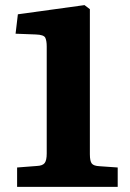

<svg xmlns="http://www.w3.org/2000/svg" viewBox="-20 -732 508 752"><path d="M47 0V-76L125 -82Q147 -83 155 -93.5Q163 -104 163 -131V-550Q163 -572 157.5 -584Q152 -596 120 -597L41 -600L50 -676L311 -712L332 -696V-128Q332 -101 339.5 -91.5Q347 -82 370 -81L441 -76V0Z"/></svg>

Font: Literata 7pt
Style: Bold
Weight: 700
Designer: Latin by Veronika Burian and Jose Scaglione. Greek by Irene Vlachou. Cyrillic by Vera Evstafieva.
Foundry: TypeTogether
Version: Version 3.002